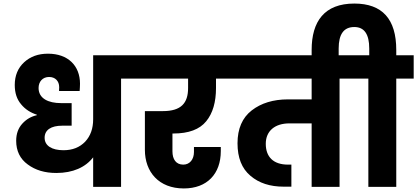

<svg xmlns="http://www.w3.org/2000/svg" viewBox="-20 -1051 2347 1080"><path d="M99 -464C122 -436 152 -417 187 -406V-403C156 -396 129 -381 106 -356C83 -331 71 -299 71 -259C71 -202 93 -157 136 -126C179 -94 232 -78 297 -78C390 -78 461 -110 504 -166V0H661V-609H756V-740H504V-380C504 -328 489 -286 459 -254C428 -222 388 -206 337 -206C272 -206 231 -231 231 -276C231 -320 267 -344 330 -344H383V-471H323C252 -471 197 -497 197 -556C197 -592 220 -618 256 -618C291 -618 313 -595 313 -560L312 -539H428C429 -554 430 -567 430 -580C430 -681 363 -749 250 -749C195 -749 151 -733 116 -701C81 -669 63 -626 63 -573C63 -528 75 -492 99 -464Z M1038 -609V-556C1038 -471 999 -426 896 -426H795V-208C795 -84 873 9 1014 9C1145 9 1222 -73 1222 -201V-224H1071V-196C1071 -155 1048 -125 1011 -125C970 -125 950 -155 950 -200V-300H955C1041 -300 1103 -323 1140 -369C1177 -414 1195 -477 1195 -556V-609H1280V-740H715V-609Z M1246 -609H1733V-492H1600C1517 -492 1449 -471 1396 -430C1343 -389 1316 -327 1316 -245C1316 -164 1340 -103 1389 -62C1437 -21 1499 -1 1576 -1H1619V-125H1600C1517 -125 1475 -169 1475 -242C1475 -315 1527 -357 1608 -357H1733V0H1890V-609H1988V-740H1246Z M1733 -705H1885V-778C1885 -859 1914 -899 1973 -899C2029 -899 2057 -859 2057 -778V-740H1954V-609H2052V0H2209V-609H2307V-740H2209V-770C2209 -944 2130 -1031 1973 -1031C1805 -1031 1733 -931 1733 -770Z"/></svg>

Font: Poppins
Style: Bold
Weight: 700
Designer: Ninad Kale (Devanagari), Jonny Pinhorn (Latin)
Foundry: Indian Type Foundry
Version: 4.004